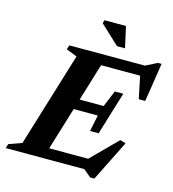

<svg xmlns="http://www.w3.org/2000/svg" viewBox="-157 -977 1011 1122"><g transform="rotate(15 348.0 -416.5)"><path d="M232.5 -624.5 167 -650 175 -676H404L197.5 0H-28.5L-20.5 -26L58 -54ZM615 -638.5 637 -612H304L325 -676H632L702 -711H724L687.5 -477H648.5ZM492.5 38 447 0H118L139 -64.5H485L427.5 -39L606.5 -218.5L640.5 -208L518 38ZM473.5 -224H421.5L442 -323H217L236 -385.5H460.5L501.5 -484.5H553L513 -354ZM494 -743.5H445.5L330 -851.5L335 -871H465.5Z"/></g></svg>

Font: Newsreader 16pt 16pt
Style: Bold Italic
Weight: 700
Italic angle: -17°
Version: Version 1.003